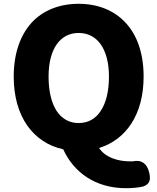

<svg xmlns="http://www.w3.org/2000/svg" viewBox="-20 -778 826 1008"><path d="M509 -196C482 -154 442 -132 393 -132C344 -132 305 -154 277 -196C250 -238 235 -299 235 -376C235 -520 295 -605 393 -605C491 -605 552 -520 552 -376C552 -299 537 -238 509 -196ZM146 -659C87 -594 52 -498 52 -376C52 -166 154 -29 312 6C366 125 479 210 641 210C676 210 707 207 732 201C768 188 772 164 763 127C752 81 723 59 677 69C672 69 666 69 661 69C601 69 534 50 500 -1C643 -45 734 -178 734 -376C734 -498 700 -593 640 -658C580 -723 495 -758 393 -758C292 -758 206 -724 146 -659Z"/></svg>

Font: GenSenRounded2 TW H
Style: Regular
Weight: 900
Version: Version 2.100;PS 2.1;hotconv 16.6.51;makeotf.lib2.5.65220 DE